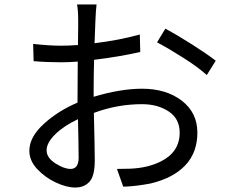

<svg xmlns="http://www.w3.org/2000/svg" viewBox="-20 -813 1040 857"><path d="M295 -59Q330 -59 331 -107L330 -190L328 -281Q266 -252 227 -214Q188 -176 188 -142Q188 -109 227 -84Q266 -59 295 -59ZM316 24Q277 24 229 1.5Q181 -21 146 -58.5Q111 -96 111 -140Q111 -201 175 -259.5Q239 -318 326 -355Q326 -470 327 -538Q286 -535 254 -535Q187 -535 130 -540L128 -617Q200 -609 252 -609Q287 -609 328 -612Q328 -661 329 -695V-724Q329 -764 324 -793H411L408 -761Q407 -754 402 -620Q515 -634 604 -659L606 -581Q514 -560 400 -546Q398 -473 398 -414V-381Q518 -417 614 -417Q722 -417 791.5 -363.5Q861 -310 861 -221Q861 -132 807 -75Q753 -18 652 6Q589 18 538 20H530L502 -59L560 -60Q640 -63 699 -93Q782 -135 782 -221Q782 -283 733 -315.5Q684 -348 614 -348Q503 -348 399 -309Q403 -146 403 -97Q403 -28 379.5 -2Q356 24 316 24ZM903 -478Q863 -514 797.5 -555.5Q732 -597 681 -624L718 -685Q774 -655 839 -613.5Q904 -572 943 -542Z"/></svg>

Font: Source Han Sans & Saira Hybrid
Style: Regular
Weight: 400
Designer: Ryoko NISHIZUKA 西塚涼子 (kana & ideographs); Paul D. Hunt (Latin, Greek & Cyrillic); Wenlong ZHANG 张文龙 (bopomofo); Sandoll 
Foundry: Adobe Systems Incorporated
Version: Version 1.00;August 2, 2021;FontCreator 13.0.0.2675 64-bit